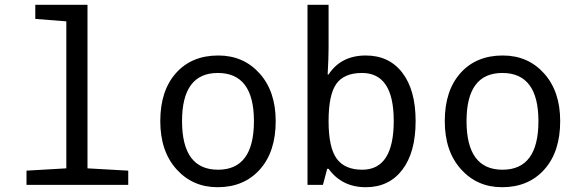

<svg xmlns="http://www.w3.org/2000/svg" viewBox="-20 -780 2440 810"><path d="M259.8 -689.9 128.9 -700.2V-759.8H349.1V-69.8L521 -60.1V0H91.8V-60.1L259.8 -69.8Z M897.9 9.8Q792.5 9.8 724.4 -66.2Q656.2 -142.1 656.2 -269Q656.2 -397.5 722.4 -471.7Q788.6 -545.9 900.9 -545.9Q1007.3 -545.9 1075.2 -470.2Q1143.1 -394.5 1143.1 -269Q1143.1 -139.6 1076.2 -64.9Q1009.3 9.8 897.9 9.8ZM899.9 -64Q1051.3 -64 1051.3 -269Q1051.3 -472.2 898.9 -472.2Q748 -472.2 748 -269Q748 -64 899.9 -64Z M1366.2 -67.9H1360.4L1342.3 0H1277.3V-759.8H1366.2V-576.2Q1366.2 -536.6 1362.3 -465.8H1366.2Q1418.5 -545.9 1523.4 -545.9Q1621.6 -545.9 1677.5 -472.9Q1733.4 -399.9 1733.4 -269Q1733.4 -137.2 1677.2 -63.7Q1621.1 9.8 1523.4 9.8Q1422.4 9.8 1366.2 -67.9ZM1366.2 -269Q1366.2 -158.2 1400.1 -111.1Q1434.1 -64 1508.3 -64Q1641.1 -64 1641.1 -270Q1641.1 -472.2 1507.3 -472.2Q1431.6 -472.2 1398.9 -426.3Q1366.2 -380.4 1366.2 -269Z M2098.1 9.8Q1992.7 9.8 1924.6 -66.2Q1856.4 -142.1 1856.4 -269Q1856.4 -397.5 1922.6 -471.7Q1988.8 -545.9 2101.1 -545.9Q2207.5 -545.9 2275.4 -470.2Q2343.3 -394.5 2343.3 -269Q2343.3 -139.6 2276.4 -64.9Q2209.5 9.8 2098.1 9.8ZM2100.1 -64Q2251.5 -64 2251.5 -269Q2251.5 -472.2 2099.1 -472.2Q1948.2 -472.2 1948.2 -269Q1948.2 -64 2100.1 -64Z"/></svg>

Font: TypoPRO Noto Mono
Style: Regular
Weight: 400
Designer: Monotype Design Team
Foundry: Monotype Imaging Inc.
Version: Version 1.00